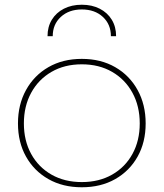

<svg xmlns="http://www.w3.org/2000/svg" viewBox="-20 -784 692 812"><path d="M326 8Q245.5 8 184.8 -26.5Q124 -61 90 -121.8Q56 -182.5 56 -262Q56 -341.5 90 -403.2Q124 -465 184.8 -500Q245.5 -535 326 -535Q406.5 -535 467.2 -500Q528 -465 562 -403.2Q596 -341.5 596 -262Q596 -182.5 562 -121.8Q528 -61 467.2 -26.5Q406.5 8 326 8ZM326 -14Q399 -14 454.2 -45.5Q509.5 -77 540.2 -133Q571 -189 571 -262Q571 -335 540.2 -391.5Q509.5 -448 454.2 -480Q399 -512 326 -512Q253 -512 197.8 -480Q142.5 -448 111.8 -391.5Q81 -335 81 -262Q81 -189 111.8 -133Q142.5 -77 197.8 -45.5Q253 -14 326 -14ZM471 -631Q471 -670.5 452.8 -700.5Q434.5 -730.5 401.8 -747.2Q369 -764 326 -764Q283 -764 250.2 -747.2Q217.5 -730.5 199.2 -700.5Q181 -670.5 181 -631H203Q203 -681 237.2 -712.5Q271.5 -744 326 -744Q381 -744 415 -712.5Q449 -681 449 -631Z"/></svg>

Font: Hepta Slab ExtraLight
Style: Regular
Weight: 200
Designer: Michael LaGattuta
Foundry: Michael LaGattuta
Version: Version 1.100